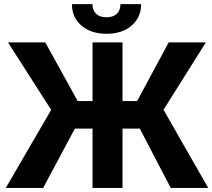

<svg xmlns="http://www.w3.org/2000/svg" viewBox="-20 -918 1038 938"><path d="M568.4 -897.9C568.4 -856.9 543 -833.5 500.5 -833.5C457.5 -833.5 431.6 -856.9 431.6 -897.9H331.5C331.5 -854 347.2 -818.8 378.4 -792.5C409.2 -766.1 450.2 -752.9 500.5 -752.9C550.8 -752.9 591.8 -766.1 623 -793C653.8 -819.8 669.4 -854.5 669.4 -897.9ZM814 0H997.1L778.8 -381.8L985.8 -710.9H804.2L649.9 -424.3H578.6V-710.9H432.1V-424.3H359.4L201.2 -710.9H19L230 -381.3L8.3 0H190.9L345.7 -289.6H432.1V0H578.6V-289.6H663.1Z"/></svg>

Font: Roboto
Style: Bold
Weight: 700
Designer: Google
Version: Version 2.137; 2017